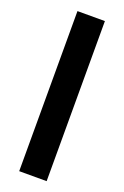

<svg xmlns="http://www.w3.org/2000/svg" viewBox="-138 -745 511 789"><g transform="rotate(20 117.0 -350.0)"><path d="M57 0V-700H177V0Z"/></g></svg>

Font: Host Grotesk Light SemiBold
Style: Regular
Weight: 600
Version: Version 1.003